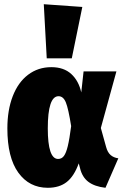

<svg xmlns="http://www.w3.org/2000/svg" viewBox="-20 -873 591 912"><path d="M366 -434 377 -534H533L459 -265L484 -175Q491 -149 505.5 -136.5Q520 -124 542 -121L481 19Q429 13 399.5 -9.5Q370 -32 360 -75L354 -97Q332 -36 297 -8.5Q262 19 207 19Q119 19 67 -53Q15 -125 15 -263Q15 -350 40.5 -416Q66 -482 113.5 -518Q161 -554 224 -554Q283 -554 318.5 -521.5Q354 -489 366 -434ZM207 -263Q207 -118 256 -118Q273 -118 283.5 -132Q294 -146 302 -179Q310 -212 318 -274Q305 -356 293 -386Q281 -416 258 -416Q207 -416 207 -263ZM188 -853 371 -840 321 -596H202Z"/></svg>

Font: Fira Sans Condensed Black
Style: Regular
Weight: 900
Width: 3
Designer: Carrois Corporate & Edenspiekermann AG
Foundry: Carrois Corporate GbR & Edenspiekermann AG
Version: Version 4.203